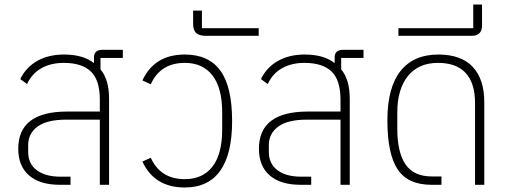

<svg xmlns="http://www.w3.org/2000/svg" viewBox="-20 -820 2261 852"><path d="M525 -563H426V-512Q464 -467 464 -382V0H423V-289H273Q189 -289 147 -258.5Q105 -228 105 -176V-146Q105 -93 143.5 -64.5Q182 -36 248 -36H293V0H245Q157 0 109 -41.5Q61 -83 61 -160Q61 -325 278 -325H423V-377Q423 -465 383 -503Q343 -541 263 -541Q206 -541 164 -517.5Q122 -494 100 -447L70 -469Q95 -521 145 -549.5Q195 -578 264 -578Q349 -578 397 -540V-565Q397 -599 435 -599H525Z M612 -103 649 -120Q692 -25 800 -25Q880 -25 923 -81Q966 -137 966 -245V-321Q966 -429 923 -485Q880 -541 800 -541Q692 -541 649 -446L612 -463Q665 -578 800 -578Q906 -578 958 -506.5Q1010 -435 1010 -283Q1010 -136 957 -62Q904 12 800 12Q665 12 612 -103Z M894 -661Q864 -661 850.5 -673.5Q837 -686 837 -714V-773H876V-695H1128V-661Z M1593 -563H1494V-512Q1532 -467 1532 -382V0H1491V-289H1341Q1257 -289 1215 -258.5Q1173 -228 1173 -176V-146Q1173 -93 1211.5 -64.5Q1250 -36 1316 -36H1361V0H1313Q1225 0 1177 -41.5Q1129 -83 1129 -160Q1129 -325 1346 -325H1491V-377Q1491 -465 1451 -503Q1411 -541 1331 -541Q1274 -541 1232 -517.5Q1190 -494 1168 -447L1138 -469Q1163 -521 1213 -549.5Q1263 -578 1332 -578Q1417 -578 1465 -540V-565Q1465 -599 1503 -599H1593Z M1894 0Q1790 0 1744.5 -68.5Q1699 -137 1699 -286Q1699 -431 1757 -504.5Q1815 -578 1925 -578Q2026 -578 2077.5 -523.5Q2129 -469 2129 -367V0H2088V-362Q2088 -451 2046.5 -496Q2005 -541 1924 -541Q1837 -541 1790 -482.5Q1743 -424 1743 -321V-249Q1743 -144 1779.5 -90.5Q1816 -37 1896 -37H1939V0Z M1748 -661V-695H2080V-800H2119V-707Q2119 -661 2072 -661Z"/></svg>

Font: Anuphan ExtraLight
Style: Regular
Weight: 200
Designer: Cadson Demak
Version: Version 3.001